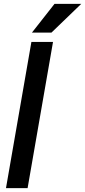

<svg xmlns="http://www.w3.org/2000/svg" viewBox="-20 -965 437 985"><path d="M252 -750 121.6 0H10.7L141.1 -750ZM144 -797.9 259.8 -945.3H397L244.1 -797.9Z"/></svg>

Font: Roboto Condensed Medium
Style: Italic
Weight: 500
Italic angle: -12°
Designer: Christian Robertson
Foundry: Google
Version: Version 3.0; 2020